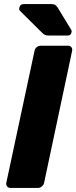

<svg xmlns="http://www.w3.org/2000/svg" viewBox="-20 -925 376 945"><path d="M32 0Q21 0 15 -7.5Q9 -15 11 -25L150 -675Q152 -686 161 -693Q170 -700 180 -700H315Q325 -700 331 -693Q337 -686 335 -675L197 -25Q195 -15 186 -7.5Q177 0 167 0ZM222 -750Q208 -750 201 -753.5Q194 -757 187 -764L78 -872Q73 -877 75 -886Q78 -905 98 -905H232Q244 -905 250.5 -901.5Q257 -898 265 -886L330 -779Q334 -773 332 -766Q329 -750 313 -750Z"/></svg>

Font: Rubik
Style: Bold Italic
Weight: 700
Italic angle: -12°
Designer: Hubert and Fischer
Foundry: Hubert and Fischer
Version: Version 2.300;gftools[0.9.30]